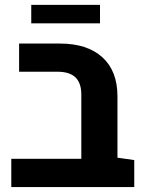

<svg xmlns="http://www.w3.org/2000/svg" viewBox="-20 -762 583 782"><path d="M26 0V-115.1H311.2L458.4 -119.7L526.8 -110.1V0ZM311.2 -34V-376.4Q311.2 -423.8 287.3 -446.9Q263.4 -469.9 213.4 -469.9H57.8V-584.6H223.8Q335.5 -584.6 397 -528.7Q458.4 -472.8 458.4 -369.8V-34ZM107.3 -667V-742.1H387.3V-667Z"/></svg>

Font: Heebo
Style: Regular
Weight: 400
Designer: Oded Ezer
Foundry: Ezer Type House
Version: Version 3.100